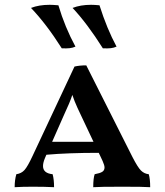

<svg xmlns="http://www.w3.org/2000/svg" viewBox="-20 -777 685 799"><path d="M605 2Q580 0 490 0Q392 0 368 2Q368 -35 374 -52Q396 -56 405.5 -62Q415 -68 415 -80Q415 -89 407 -107L391 -141Q262 -141 173 -133L167 -119Q159 -100 159 -86Q159 -56 199 -52Q205 -30 205 2Q167 0 116 0Q73 0 41 2Q41 -28 48 -52Q69 -55 82 -69.5Q95 -84 115 -127L290 -500Q311 -505 339 -505L531 -124Q553 -81 566.5 -67.5Q580 -54 599 -52Q605 -33 605 2ZM369 -187 318 -295Q315 -301 302.5 -328Q290 -355 281 -382Q271 -351 246 -298L197 -187ZM109 -744Q142 -757 187 -757Q199 -757 223 -755Q250 -664 294 -583Q283 -578 270 -576.5Q257 -575 237 -576Q173 -677 109 -744ZM282 -744Q315 -757 359 -757Q372 -757 394 -755Q425 -657 465 -583Q454 -578 441 -576.5Q428 -575 408 -576Q343 -679 282 -744Z"/></svg>

Font: Vollkorn SC SemiBold
Style: Regular
Weight: 600
Designer: Friedrich Althausen
Foundry: Friedrich Althausen
Version: Version 4.015